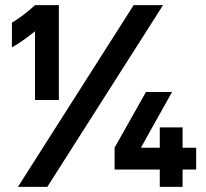

<svg xmlns="http://www.w3.org/2000/svg" viewBox="-20 -727 801 747"><path d="M116.2 -707H209V-337.9H116.2V-604.5H115.2Q62.5 -562 26.4 -543V-638.7Q72.3 -666.5 116.2 -707ZM500 -707H614.3L164.1 0H49.8ZM425.8 -152.3 547.9 -369.1H649.4L529.3 -154.3V-152.3H601.6V-231.4H690.4V-152.3H743.2V-67.4H690.4V0H601.6V-67.4H425.8Z"/></svg>

Font: Wanted Sans
Style: Bold
Weight: 700
Designer: Original Design by Kil Hyung-jin and Kang Hanbin, Wanted Lab, Inc; Hangeul from Source Han Sans by Jang Soo-young and Ka
Foundry: Wanted Lab, Inc.
Version: Version 1.000